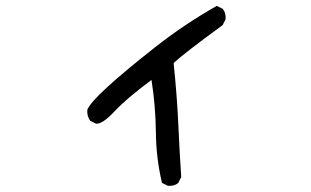

<svg xmlns="http://www.w3.org/2000/svg" viewBox="-20 -548 1040 643"><path d="M542 74.2 522.5 64.5Q502.9 -17.6 502 -106Q501 -194.3 487.3 -280.3Q403.3 -217.8 363.3 -174.8Q323.2 -131.8 301.8 -133.8L282.2 -143.6Q270.5 -159.2 272.5 -180.7Q282.2 -204.1 339.8 -256.8Q397.5 -309.6 498 -388.7Q598.6 -467.8 706.1 -528.3L725.6 -518.6Q737.3 -504.9 735.4 -483.4L725.6 -463.9Q594.7 -368.2 561.5 -336.9Q573.2 -221.7 577.1 -132.3Q581.1 -43 586.9 44.9L577.1 64.5Q563.5 76.2 542 74.2Z"/></svg>

Font: NaikaiFont
Style: Regular
Weight: 400
Version: Version 1.67